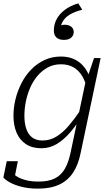

<svg xmlns="http://www.w3.org/2000/svg" viewBox="-37 -883 648 1141"><path d="M428 -863 452 -825Q415 -816 388 -802Q361 -788 345 -768.5Q329 -749 323 -722Q323 -719 320 -717.5Q317 -716 314 -717Q311 -718 309 -721Q315 -728 324.5 -732Q334 -736 346 -736Q371 -736 386 -724.5Q401 -713 401 -693Q401 -672 386 -659Q371 -646 343 -646Q313 -646 298 -660.5Q283 -675 283 -702Q283 -737 299 -768Q315 -799 347.5 -824Q380 -849 428 -863ZM383 21 475 -414 480 -415 522 -538H561L442 27Q428 97 396.5 144Q365 191 314 214.5Q263 238 189 238Q137 238 95 228Q53 218 24.5 202.5Q-4 187 -17 172L3 75H69L47 186Q41 184 36.5 179Q32 174 29.5 167.5Q27 161 26.5 152.5Q26 144 28 136Q40 151 62 165Q84 179 116.5 187.5Q149 196 193 196Q251 196 288.5 177.5Q326 159 348.5 120Q371 81 383 21ZM507 -386 481 -351Q472 -396 452 -430Q432 -464 400.5 -482.5Q369 -501 325 -501Q282 -501 247.5 -482.5Q213 -464 186.5 -433Q160 -402 142.5 -362Q125 -322 116.5 -279Q108 -236 108 -194Q108 -150 119.5 -116.5Q131 -83 155 -65.5Q179 -48 216 -48Q260 -48 298.5 -71.5Q337 -95 373 -137.5Q409 -180 446 -235L454 -199Q418 -140 380 -96Q342 -52 300 -27Q258 -2 209 -2Q154 -2 117 -26.5Q80 -51 61.5 -94.5Q43 -138 43 -195Q43 -245 55.5 -295Q68 -345 91.5 -390.5Q115 -436 149.5 -471Q184 -506 228 -526.5Q272 -547 325 -547Q362 -547 392 -536Q422 -525 445 -504Q468 -483 483.5 -453Q499 -423 507 -386Z"/></svg>

Font: Roboto Serif ExtraLight
Style: Italic
Weight: 250
Italic angle: -10°
Designer: Greg Gazdowicz
Foundry: Commercial Type
Version: Version 1.008